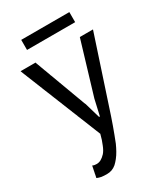

<svg xmlns="http://www.w3.org/2000/svg" viewBox="-204 -714 863 999"><g transform="rotate(-30 227.5 -214.0)"><path d="M101.6 -488.3Q79.1 -488.3 11.7 -488.3Q11.7 -487.3 11.7 -486.3Q11.7 -486.3 12.7 -485.4Q12.7 -485.4 12.7 -484.4Q12.7 -484.4 12.7 -483.4Q12.7 -483.4 13.7 -482.4Q13.7 -482.4 13.7 -481.4Q13.7 -481.4 14.6 -480.5Q14.6 -480.5 14.6 -479.5Q14.6 -479.5 15.6 -478.5Q15.6 -477.5 15.6 -476.6Q15.6 -476.6 15.6 -475.6Q15.6 -475.6 16.6 -474.6Q16.6 -474.6 16.6 -473.6Q16.6 -473.6 17.6 -472.7Q17.6 -472.7 17.6 -471.7Q17.6 -471.7 17.6 -470.7Q17.6 -470.7 18.6 -469.7Q18.6 -469.7 18.6 -468.8Q18.6 -468.8 19.5 -467.8Q19.5 -467.8 19.5 -466.8Q19.5 -466.8 19.5 -465.8Q19.5 -465.8 20.5 -464.8Q20.5 -464.8 20.5 -463.9Q20.5 -463.9 21.5 -462.9Q21.5 -462.9 21.5 -461.9Q21.5 -461.9 22.5 -460.9Q22.5 -460.9 22.5 -460Q22.5 -460 22.5 -459Q22.5 -459 23.4 -458Q23.4 -458 23.4 -457Q23.4 -457 24.4 -456.1Q24.4 -456.1 24.4 -455.1Q24.4 -455.1 24.4 -454.1Q24.4 -454.1 25.4 -453.1Q25.4 -453.1 25.4 -452.1Q25.4 -452.1 26.4 -451.2Q26.4 -451.2 26.4 -449.2Q26.4 -449.2 27.3 -448.2Q27.3 -448.2 27.3 -447.3Q27.3 -447.3 27.3 -446.3Q27.3 -446.3 28.3 -445.3Q28.3 -445.3 28.3 -444.3Q28.3 -444.3 29.3 -443.4Q29.3 -443.4 29.3 -442.4Q29.3 -442.4 30.3 -441.4Q30.3 -441.4 30.3 -440.4Q30.3 -440.4 30.3 -439.5Q30.3 -439.5 31.2 -438.5Q31.2 -438.5 31.2 -437.5Q31.2 -437.5 32.2 -436.5Q32.2 -436.5 32.2 -435.5Q32.2 -435.5 33.2 -434.6Q33.2 -433.6 33.2 -432.6Q33.2 -432.6 33.2 -431.6Q33.2 -431.6 34.2 -430.7Q34.2 -430.7 34.2 -429.7Q34.2 -429.7 35.2 -428.7Q35.2 -428.7 35.2 -427.7Q35.2 -427.7 36.1 -426.8Q36.1 -426.8 36.1 -425.8Q36.1 -425.8 36.1 -424.8Q36.1 -424.8 37.1 -423.8Q37.1 -423.8 37.1 -422.9Q37.1 -422.9 38.1 -421.9Q38.1 -421.9 38.1 -420.9Q38.1 -419.9 39.1 -418.9Q39.1 -418.9 39.1 -418Q39.1 -418 40 -417Q40 -417 40 -416Q40 -416 40 -415Q40 -415 41 -414.1Q41 -414.1 41 -413.1Q41 -413.1 42 -412.1Q42 -412.1 42 -411.1Q42 -411.1 43 -410.2Q43 -410.2 43 -409.2Q43 -409.2 43 -407.2Q43 -407.2 43.9 -406.2Q43.9 -406.2 43.9 -405.3Q43.9 -405.3 44.9 -404.3Q44.9 -404.3 44.9 -403.3Q44.9 -403.3 45.9 -402.3Q45.9 -402.3 45.9 -401.4Q45.9 -401.4 46.9 -400.4Q46.9 -400.4 46.9 -399.4Q46.9 -399.4 46.9 -398.4Q46.9 -398.4 47.9 -397.5Q47.9 -396.5 47.9 -395.5Q47.9 -395.5 48.8 -394.5Q48.8 -394.5 48.8 -393.6Q48.8 -393.6 49.8 -392.6Q49.8 -392.6 49.8 -391.6Q49.8 -391.6 50.8 -390.6Q50.8 -390.6 50.8 -389.6Q50.8 -389.6 50.8 -388.7Q50.8 -388.7 51.8 -387.7Q51.8 -386.7 51.8 -385.7Q51.8 -385.7 52.7 -384.8Q52.7 -384.8 52.7 -383.8Q52.7 -383.8 53.7 -382.8Q53.7 -382.8 53.7 -381.8Q53.7 -381.8 54.7 -380.9Q54.7 -380.9 54.7 -379.9Q54.7 -379.9 54.7 -378.9Q54.7 -378.9 55.7 -377.9Q55.7 -377.9 55.7 -376Q55.7 -376 56.6 -375Q56.6 -375 56.6 -374Q56.6 -374 57.6 -373Q57.6 -373 57.6 -372.1Q57.6 -372.1 58.6 -371.1Q58.6 -371.1 58.6 -370.1Q58.6 -370.1 58.6 -369.1Q58.6 -369.1 59.6 -368.2Q59.6 -368.2 59.6 -366.2Q59.6 -366.2 60.5 -365.2Q60.5 -365.2 60.5 -364.3Q60.5 -364.3 61.5 -363.3Q61.5 -363.3 61.5 -362.3Q61.5 -362.3 62.5 -361.3Q62.5 -361.3 62.5 -360.4Q62.5 -360.4 63.5 -359.4Q63.5 -359.4 63.5 -358.4Q63.5 -357.4 63.5 -356.4Q63.5 -356.4 64.5 -355.5Q64.5 -355.5 64.5 -354.5Q64.5 -354.5 65.4 -353.5Q65.4 -353.5 65.4 -352.5Q65.4 -352.5 65.4 -351.6Q65.4 -351.6 66.4 -350.6Q66.4 -350.6 66.4 -349.6Q66.4 -349.6 67.4 -348.6Q67.4 -348.6 67.4 -347.7Q67.4 -347.7 67.4 -346.7Q67.4 -346.7 68.4 -345.7Q68.4 -345.7 68.4 -344.7Q68.4 -344.7 69.3 -343.8Q69.3 -343.8 69.3 -342.8Q69.3 -342.8 69.3 -341.8Q69.3 -341.8 70.3 -340.8Q70.3 -340.8 70.3 -339.8Q70.3 -339.8 71.3 -338.9Q71.3 -338.9 71.3 -337.9Q71.3 -337.9 71.3 -336.9Q71.3 -336.9 72.3 -335.9Q72.3 -335.9 72.3 -335Q72.3 -335 73.2 -334Q73.2 -334 73.2 -333Q73.2 -333 74.2 -332Q74.2 -332 74.2 -331.1Q74.2 -331.1 74.2 -330.1Q74.2 -330.1 75.2 -329.1Q75.2 -329.1 75.2 -328.1Q75.2 -328.1 76.2 -327.1Q76.2 -327.1 76.2 -326.2Q76.2 -326.2 76.2 -325.2Q76.2 -325.2 77.1 -324.2Q77.1 -324.2 77.1 -323.2Q77.1 -323.2 78.1 -322.3Q78.1 -322.3 78.1 -321.3Q78.1 -321.3 78.1 -320.3Q78.1 -320.3 79.1 -319.3Q79.1 -319.3 79.1 -318.4Q79.1 -318.4 80.1 -317.4Q80.1 -317.4 80.1 -316.4Q80.1 -316.4 80.1 -315.4Q80.1 -315.4 81.1 -314.5Q81.1 -314.5 81.1 -313.5Q81.1 -313.5 82 -312.5Q82 -312.5 82 -311.5Q82 -311.5 83 -310.5Q83 -310.5 83 -309.6Q83 -309.6 83 -308.6Q83 -308.6 84 -307.6Q84 -307.6 84 -306.6Q84 -306.6 85 -305.7Q85 -305.7 85 -304.7Q85 -304.7 85 -303.7Q85 -303.7 85.9 -302.7Q85.9 -302.7 85.9 -301.8Q85.9 -301.8 86.9 -300.8Q86.9 -300.8 86.9 -299.8Q86.9 -299.8 86.9 -298.8Q86.9 -298.8 87.9 -297.9Q87.9 -297.9 87.9 -296.9Q87.9 -296.9 88.9 -294.9Q88.9 -294.9 88.9 -293.9Q88.9 -293.9 89.8 -293Q89.8 -293 89.8 -292Q89.8 -292 89.8 -291Q89.8 -291 90.8 -290Q90.8 -290 90.8 -289.1Q90.8 -289.1 91.8 -288.1Q91.8 -288.1 91.8 -287.1Q91.8 -287.1 91.8 -286.1Q91.8 -286.1 92.8 -285.2Q92.8 -285.2 92.8 -284.2Q92.8 -284.2 93.8 -283.2Q93.8 -283.2 93.8 -282.2Q93.8 -282.2 93.8 -281.2Q93.8 -281.2 94.7 -280.3Q94.7 -280.3 94.7 -279.3Q94.7 -279.3 95.7 -278.3Q95.7 -278.3 95.7 -277.3Q95.7 -277.3 96.7 -276.4Q96.7 -276.4 96.7 -275.4Q96.7 -275.4 96.7 -274.4Q96.7 -274.4 97.7 -273.4Q97.7 -273.4 97.7 -272.5Q97.7 -272.5 98.6 -271.5Q98.6 -271.5 98.6 -270.5Q98.6 -270.5 98.6 -269.5Q98.6 -269.5 99.6 -268.6Q99.6 -268.6 99.6 -267.6Q99.6 -267.6 100.6 -266.6Q100.6 -266.6 100.6 -265.6Q100.6 -265.6 101.6 -264.6Q101.6 -264.6 101.6 -263.7Q101.6 -263.7 101.6 -262.7Q101.6 -261.7 102.5 -260.7Q102.5 -260.7 102.5 -259.8Q102.5 -259.8 103.5 -258.8Q103.5 -258.8 103.5 -257.8Q103.5 -257.8 103.5 -256.8Q103.5 -256.8 104.5 -255.9Q104.5 -255.9 104.5 -254.9Q104.5 -254.9 105.5 -253.9Q105.5 -253.9 105.5 -252.9Q105.5 -252.9 106.4 -252Q106.4 -252 106.4 -251Q106.4 -251 106.4 -250Q106.4 -250 107.4 -249Q107.4 -249 107.4 -248Q107.4 -248 108.4 -247.1Q108.4 -247.1 108.4 -246.1Q108.4 -246.1 108.4 -245.1Q108.4 -245.1 109.4 -244.1Q109.4 -244.1 109.4 -243.2Q109.4 -243.2 110.4 -242.2Q110.4 -242.2 110.4 -241.2Q110.4 -241.2 111.3 -240.2Q111.3 -240.2 111.3 -239.3Q111.3 -239.3 111.3 -238.3Q111.3 -238.3 112.3 -237.3Q112.3 -237.3 112.3 -236.3Q112.3 -236.3 113.3 -235.4Q113.3 -235.4 113.3 -234.4Q113.3 -234.4 113.3 -233.4Q113.3 -232.4 114.3 -231.4Q114.3 -231.4 114.3 -230.5Q114.3 -230.5 115.2 -229.5Q115.2 -229.5 115.2 -228.5Q115.2 -228.5 116.2 -227.5Q116.2 -227.5 116.2 -226.6Q116.2 -226.6 116.2 -225.6Q116.2 -225.6 117.2 -224.6Q117.2 -224.6 117.2 -223.6Q117.2 -223.6 118.2 -222.7Q118.2 -222.7 118.2 -221.7Q118.2 -221.7 118.2 -220.7Q118.2 -220.7 119.1 -219.7Q119.1 -219.7 119.1 -218.8Q119.1 -218.8 120.1 -217.8Q120.1 -217.8 120.1 -216.8Q120.1 -216.8 120.1 -215.8Q120.1 -215.8 121.1 -214.8Q121.1 -214.8 121.1 -213.9Q121.1 -213.9 122.1 -212.9Q122.1 -212.9 122.1 -211.9Q122.1 -211.9 123 -210.9Q123 -210.9 123 -210Q123 -210 123 -209Q123 -209 124 -208Q124 -208 124 -207Q124 -207 125 -206.1Q125 -206.1 125 -205.1Q125 -204.1 125 -203.1Q125 -203.1 126 -202.1Q126 -202.1 126 -201.2Q126 -201.2 127 -200.2Q127 -200.2 127 -199.2Q127 -199.2 127.9 -198.2Q127.9 -198.2 127.9 -197.3Q127.9 -197.3 127.9 -196.3Q127.9 -196.3 128.9 -195.3Q128.9 -195.3 128.9 -194.3Q128.9 -194.3 129.9 -193.4Q129.9 -193.4 129.9 -192.4Q129.9 -192.4 129.9 -191.4Q129.9 -191.4 130.9 -190.4Q130.9 -190.4 130.9 -189.5Q130.9 -189.5 131.8 -188.5Q131.8 -188.5 131.8 -187.5Q131.8 -187.5 132.8 -186.5Q132.8 -186.5 132.8 -185.5Q132.8 -185.5 132.8 -184.6Q132.8 -184.6 133.8 -183.6Q133.8 -183.6 133.8 -182.6Q133.8 -182.6 134.8 -181.6Q134.8 -181.6 134.8 -180.7Q134.8 -180.7 134.8 -179.7Q134.8 -179.7 135.7 -178.7Q135.7 -178.7 135.7 -177.7Q135.7 -177.7 136.7 -176.8Q136.7 -176.8 136.7 -175.8Q136.7 -174.8 137.7 -173.8Q137.7 -173.8 137.7 -172.9Q137.7 -172.9 137.7 -171.9Q137.7 -171.9 138.7 -170.9Q138.7 -170.9 138.7 -169.9Q138.7 -169.9 139.6 -168.9Q139.6 -168.9 139.6 -168Q139.6 -168 139.6 -167Q139.6 -167 140.6 -166Q140.6 -166 140.6 -165Q140.6 -165 141.6 -164.1Q141.6 -164.1 141.6 -163.1Q141.6 -163.1 142.6 -162.1Q142.6 -162.1 142.6 -161.1Q142.6 -161.1 142.6 -160.2Q142.6 -160.2 143.6 -159.2Q143.6 -159.2 143.6 -158.2Q143.6 -158.2 144.5 -157.2Q144.5 -157.2 144.5 -156.2Q144.5 -156.2 144.5 -155.3Q144.5 -155.3 145.5 -154.3Q145.5 -154.3 145.5 -153.3Q145.5 -153.3 146.5 -152.3Q146.5 -152.3 146.5 -151.4Q146.5 -151.4 146.5 -150.4Q146.5 -150.4 147.5 -149.4Q147.5 -149.4 147.5 -148.4Q147.5 -148.4 148.4 -147.5Q148.4 -147.5 148.4 -146.5Q148.4 -146.5 149.4 -145.5Q149.4 -145.5 149.4 -144.5Q149.4 -144.5 149.4 -143.6Q149.4 -143.6 150.4 -142.6Q150.4 -142.6 150.4 -141.6Q150.4 -141.6 151.4 -140.6Q151.4 -140.6 151.4 -139.6Q151.4 -138.7 151.4 -137.7Q151.4 -137.7 152.3 -136.7Q152.3 -136.7 152.3 -135.7Q152.3 -135.7 153.3 -134.8Q153.3 -134.8 153.3 -133.8Q153.3 -133.8 153.3 -132.8Q153.3 -132.8 154.3 -131.8Q154.3 -131.8 154.3 -130.9Q154.3 -130.9 155.3 -129.9Q155.3 -129.9 155.3 -128.9Q155.3 -128.9 156.2 -127.9Q156.2 -127.9 156.2 -127Q156.2 -127 156.2 -126Q156.2 -126 157.2 -125Q157.2 -125 157.2 -124Q157.2 -124 158.2 -123Q158.2 -123 158.2 -122.1Q158.2 -122.1 158.2 -121.1Q158.2 -121.1 159.2 -120.1Q159.2 -120.1 159.2 -119.1Q159.2 -119.1 160.2 -118.2Q160.2 -118.2 160.2 -117.2Q160.2 -117.2 160.2 -116.2Q160.2 -116.2 161.1 -115.2Q161.1 -115.2 161.1 -114.3Q161.1 -114.3 162.1 -113.3Q162.1 -113.3 162.1 -112.3Q162.1 -112.3 162.1 -111.3Q162.1 -111.3 163.1 -110.4Q163.1 -110.4 163.1 -109.4Q163.1 -109.4 164.1 -108.4Q164.1 -108.4 164.1 -107.4Q164.1 -107.4 165 -106.4Q165 -106.4 165 -105.5Q165 -105.5 165 -104.5Q165 -104.5 166 -103.5Q166 -103.5 166 -102.5Q166 -102.5 167 -101.6Q167 -101.6 167 -100.6Q167 -100.6 167 -99.6Q167 -99.6 168 -98.6Q168 -98.6 168 -97.7Q168 -97.7 168.9 -96.7Q168.9 -96.7 168.9 -95.7Q168.9 -95.7 168.9 -94.7Q168.9 -94.7 169.9 -93.8Q169.9 -93.8 169.9 -92.8Q169.9 -92.8 170.9 -91.8Q170.9 -91.8 170.9 -90.8Q170.9 -90.8 170.9 -89.8Q170.9 -89.8 171.9 -88.9Q171.9 -88.9 171.9 -87.9Q171.9 -87.9 172.9 -86.9Q172.9 -86.9 172.9 -85.9Q172.9 -85.9 172.9 -85Q172.9 -85 173.8 -84Q173.8 -84 173.8 -83Q173.8 -83 174.8 -82Q174.8 -82 174.8 -81.1Q174.8 -81.1 174.8 -80.1Q174.8 -80.1 175.8 -79.1Q175.8 -79.1 175.8 -78.1Q175.8 -78.1 176.8 -77.1Q176.8 -77.1 176.8 -76.2Q176.8 -76.2 176.8 -75.2Q176.8 -75.2 177.7 -74.2Q177.7 -74.2 177.7 -73.2Q177.7 -73.2 178.7 -72.3Q178.7 -72.3 178.7 -71.3Q178.7 -71.3 178.7 -70.3Q178.7 -70.3 179.7 -69.3Q179.7 -69.3 179.7 -68.4Q179.7 -68.4 180.7 -67.4Q180.7 -67.4 180.7 -66.4Q180.7 -66.4 180.7 -65.4Q180.7 -65.4 181.6 -64.5Q181.6 -64.5 181.6 -63.5Q181.6 -63.5 182.6 -62.5Q182.6 -62.5 182.6 -61.5Q182.6 -61.5 182.6 -60.5Q182.6 -60.5 183.6 -59.6Q183.6 -59.6 183.6 -58.6Q183.6 -58.6 184.6 -57.6Q184.6 -57.6 184.6 -56.6Q184.6 -56.6 184.6 -55.7Q184.6 -55.7 185.5 -54.7Q185.5 -54.7 185.5 -53.7Q185.5 -53.7 186.5 -52.7Q186.5 -52.7 186.5 -51.8Q186.5 -51.8 186.5 -50.8Q186.5 -50.8 187.5 -49.8Q187.5 -49.8 187.5 -48.8Q187.5 -48.8 188.5 -47.9Q188.5 -47.9 188.5 -46.9Q188.5 -46.9 188.5 -45.9Q188.5 -45.9 189.5 -44.9Q189.5 -44.9 189.5 -43.9Q189.5 -43.9 190.4 -43Q190.4 -43 190.4 -42Q190.4 -42 191.4 -40Q191.4 -40 191.4 -39.1Q191.4 -39.1 192.4 -38.1Q192.4 -38.1 192.4 -37.1Q192.4 -37.1 192.4 -36.1Q192.4 -36.1 193.4 -35.2Q193.4 -35.2 193.4 -34.2Q193.4 -34.2 194.3 -33.2Q194.3 -33.2 194.3 -32.2Q194.3 -32.2 194.3 -31.2Q194.3 -31.2 195.3 -30.3Q195.3 -30.3 195.3 -29.3Q195.3 -29.3 196.3 -28.3Q196.3 -28.3 196.3 -27.3Q196.3 -27.3 196.3 -26.4Q196.3 -26.4 197.3 -25.4Q197.3 -25.4 197.3 -24.4Q197.3 -24.4 197.3 -23.4Q197.3 -23.4 198.2 -22.5Q198.2 -22.5 198.2 -22.5Q198.2 -22.5 199.2 -21.5Q199.2 -21.5 199.2 -20.5Q199.2 -20.5 199.2 -19.5Q199.2 -19.5 200.2 -18.6Q200.2 -18.6 200.2 -17.6Q200.2 -17.6 201.2 -16.6Q201.2 -16.6 201.2 -15.6Q201.2 -15.6 201.2 -14.6Q201.2 -14.6 202.1 -13.7Q202.1 -13.7 202.1 -12.7Q202.1 -12.7 203.1 -11.7Q203.1 -11.7 203.1 -10.7Q203.1 -10.7 204.1 -8.8Q204.1 -8.8 204.1 -7.8Q204.1 -7.8 204.1 -6.8Q204.1 -6.8 205.1 -5.9Q205.1 -5.9 205.1 -4.9Q205.1 -4.9 206.1 -3.9Q206.1 -3.9 206.1 -2.9Q206.1 -2.9 206.1 -2Q206.1 -2 207 -1Q207 -1 207 0Q207 0 208 0Q199.2 35.2 188.5 59.6Q178.7 85 166 99.6Q152.3 114.3 139.6 121.1Q127 127.9 113.3 127.9Q107.4 127.9 101.6 127Q94.7 126 88.9 123Q88.9 124 87.9 125Q87.9 125 87.9 126Q87.9 126 87.9 127Q87.9 127 87.9 127.9Q87.9 127.9 86.9 128.9Q86.9 128.9 86.9 129.9Q86.9 129.9 86.9 130.9Q86.9 130.9 86.9 131.8Q86.9 131.8 86.9 132.8Q86.9 132.8 85.9 133.8Q85.9 133.8 85.9 134.8Q85.9 134.8 85.9 135.7Q85.9 135.7 85.9 136.7Q85.9 136.7 85.9 136.7Q85.9 136.7 85.9 137.7Q85.9 137.7 85 138.7Q85 138.7 85 139.6Q85 139.6 85 140.6Q85 140.6 85 141.6Q85 141.6 85 142.6Q85 142.6 84 142.6Q84 142.6 84 143.6Q84 143.6 84 144.5Q84 144.5 84 145.5Q84 145.5 84 146.5Q84 146.5 84 147.5Q84 147.5 83 147.5Q83 147.5 83 149.4Q83 149.4 83 150.4Q83 150.4 83 150.4Q83 150.4 83 152.3Q83 152.3 82 153.3Q82 153.3 82 153.3Q82 153.3 82 154.3Q82 154.3 82 155.3Q82 155.3 82 155.3Q82 155.3 82 157.2Q82 157.2 81.1 158.2Q81.1 158.2 81.1 159.2Q81.1 159.2 81.1 160.2Q81.1 160.2 81.1 161.1Q81.1 161.1 81.1 161.1Q81.1 161.1 80.1 163.1Q80.1 163.1 80.1 164.1Q80.1 164.1 80.1 165Q80.1 165 80.1 166Q80.1 166 79.1 167Q79.1 167 79.1 168Q79.1 168 79.1 168.9Q79.1 168.9 79.1 169.9Q79.1 169.9 79.1 170.9Q79.1 170.9 79.1 171.9Q79.1 171.9 78.1 172.9Q78.1 172.9 78.1 172.9Q78.1 172.9 78.1 173.8Q78.1 173.8 78.1 174.8Q78.1 174.8 78.1 175.8Q78.1 175.8 78.1 176.8Q78.1 176.8 77.1 177.7Q77.1 177.7 77.1 178.7Q77.1 178.7 77.1 179.7Q77.1 179.7 77.1 180.7Q77.1 180.7 77.1 180.7Q77.1 181.6 76.2 182.6Q76.2 182.6 76.2 183.6Q76.2 183.6 76.2 183.6Q76.2 184.6 76.2 185.5Q76.2 185.5 75.2 186.5Q75.2 186.5 75.2 187.5Q75.2 187.5 75.2 188.5Q75.2 188.5 75.2 189.5Q75.2 189.5 75.2 190.4Q75.2 190.4 75.2 190.4Q85.9 195.3 100.6 198.2Q115.2 200.2 132.8 200.2Q149.4 200.2 163.1 195.3Q176.8 190.4 189.5 179.7Q201.2 168.9 211.9 155.3Q223.6 140.6 233.4 123Q243.2 105.5 252 85.9Q260.7 65.4 268.6 43Q276.4 21.5 285.2 -2Q293 -25.4 301.8 -49.8Q349.6 -196.3 446.3 -488.3Q426.8 -488.3 367.2 -488.3Q343.8 -409.2 272.5 -172.9Q266.6 -149.4 251 -78.1Q250 -78.1 246.1 -78.1Q239.3 -101.6 218.8 -171.9Q218.8 -171.9 217.8 -172.9Q217.8 -172.9 217.8 -173.8Q217.8 -173.8 216.8 -174.8Q216.8 -174.8 216.8 -175.8Q216.8 -175.8 216.8 -176.8Q216.8 -176.8 215.8 -177.7Q215.8 -177.7 215.8 -178.7Q215.8 -178.7 214.8 -179.7Q214.8 -179.7 214.8 -180.7Q214.8 -180.7 214.8 -181.6Q214.8 -181.6 213.9 -182.6Q213.9 -182.6 213.9 -183.6Q213.9 -183.6 212.9 -184.6Q212.9 -184.6 212.9 -185.5Q212.9 -185.5 212.9 -186.5Q212.9 -186.5 211.9 -187.5Q211.9 -187.5 211.9 -188.5Q211.9 -188.5 211.9 -189.5Q211.9 -189.5 210.9 -190.4Q210.9 -190.4 210.9 -191.4Q210.9 -191.4 210 -193.4Q210 -193.4 210 -194.3Q210 -194.3 210 -195.3Q210 -195.3 209 -196.3Q209 -196.3 209 -197.3Q209 -197.3 208 -198.2Q208 -198.2 208 -199.2Q208 -199.2 208 -200.2Q208 -200.2 207 -201.2Q207 -201.2 207 -202.1Q207 -202.1 206.1 -203.1Q206.1 -203.1 206.1 -204.1Q206.1 -205.1 206.1 -206.1Q206.1 -206.1 205.1 -207Q205.1 -207 205.1 -208Q205.1 -208 204.1 -209Q204.1 -209 204.1 -210Q204.1 -210 204.1 -210.9Q204.1 -210.9 203.1 -211.9Q203.1 -211.9 203.1 -212.9Q203.1 -212.9 202.1 -213.9Q202.1 -213.9 202.1 -214.8Q202.1 -215.8 201.2 -216.8Q201.2 -216.8 201.2 -217.8Q201.2 -217.8 201.2 -218.8Q201.2 -218.8 200.2 -219.7Q200.2 -219.7 200.2 -220.7Q200.2 -220.7 199.2 -221.7Q199.2 -221.7 199.2 -222.7Q199.2 -222.7 199.2 -223.6Q199.2 -223.6 198.2 -224.6Q198.2 -225.6 198.2 -226.6Q198.2 -226.6 197.3 -227.5Q197.3 -227.5 197.3 -228.5Q197.3 -228.5 196.3 -229.5Q196.3 -229.5 196.3 -230.5Q196.3 -230.5 196.3 -231.4Q196.3 -231.4 195.3 -232.4Q195.3 -232.4 195.3 -233.4Q195.3 -233.4 194.3 -235.4Q194.3 -235.4 194.3 -236.3Q194.3 -236.3 194.3 -237.3Q194.3 -237.3 193.4 -238.3Q193.4 -238.3 193.4 -239.3Q193.4 -239.3 192.4 -240.2Q192.4 -240.2 192.4 -241.2Q192.4 -241.2 191.4 -243.2Q191.4 -243.2 191.4 -244.1Q191.4 -244.1 191.4 -245.1Q191.4 -245.1 190.4 -246.1Q190.4 -246.1 190.4 -247.1Q190.4 -247.1 189.5 -248Q189.5 -248 189.5 -249Q189.5 -249 188.5 -251Q188.5 -251 188.5 -252Q188.5 -252 188.5 -252.9Q188.5 -252.9 187.5 -253.9Q187.5 -253.9 187.5 -254.9Q187.5 -254.9 186.5 -255.9Q186.5 -255.9 186.5 -256.8Q186.5 -256.8 186.5 -258.8Q186.5 -258.8 185.5 -259.8Q185.5 -259.8 185.5 -260.7Q185.5 -260.7 184.6 -261.7Q184.6 -261.7 184.6 -262.7Q184.6 -262.7 183.6 -263.7Q183.6 -263.7 183.6 -264.6Q183.6 -264.6 183.6 -266.6Q183.6 -266.6 182.6 -267.6Q182.6 -267.6 182.6 -268.6Q182.6 -268.6 181.6 -269.5Q181.6 -269.5 181.6 -270.5Q181.6 -270.5 180.7 -271.5Q180.7 -271.5 180.7 -272.5Q180.7 -272.5 180.7 -274.4Q180.7 -274.4 179.7 -275.4Q179.7 -275.4 179.7 -276.4Q179.7 -276.4 178.7 -277.3Q178.7 -277.3 178.7 -278.3Q178.7 -278.3 177.7 -279.3Q177.7 -279.3 177.7 -280.3Q177.7 -280.3 177.7 -282.2Q177.7 -282.2 176.8 -283.2Q176.8 -283.2 176.8 -284.2Q176.8 -284.2 175.8 -285.2Q175.8 -285.2 175.8 -286.1Q175.8 -286.1 175.8 -287.1Q175.8 -287.1 174.8 -288.1Q174.8 -288.1 174.8 -290Q174.8 -290 173.8 -291Q173.8 -291 173.8 -292Q173.8 -292 172.9 -293Q172.9 -293 172.9 -293.9Q172.9 -293.9 172.9 -294.9Q172.9 -294.9 171.9 -295.9Q171.9 -295.9 171.9 -297.9Q171.9 -297.9 170.9 -298.8Q170.9 -298.8 170.9 -299.8Q170.9 -299.8 169.9 -300.8Q169.9 -300.8 169.9 -301.8Q169.9 -301.8 169.9 -302.7Q169.9 -302.7 168.9 -303.7Q168.9 -303.7 168.9 -305.7Q168.9 -305.7 168 -306.6Q168 -306.6 168 -307.6Q168 -307.6 167 -308.6Q167 -308.6 167 -309.6Q167 -309.6 167 -310.5Q167 -310.5 166 -311.5Q166 -311.5 166 -313.5Q166 -313.5 165 -314.5Q165 -314.5 165 -315.4Q165 -315.4 165 -316.4Q165 -316.4 164.1 -317.4Q164.1 -317.4 164.1 -318.4Q164.1 -318.4 163.1 -319.3Q163.1 -319.3 163.1 -320.3Q163.1 -320.3 162.1 -322.3Q162.1 -322.3 162.1 -323.2Q162.1 -323.2 162.1 -324.2Q162.1 -324.2 161.1 -325.2Q161.1 -325.2 161.1 -326.2Q161.1 -326.2 160.2 -327.1Q160.2 -327.1 160.2 -328.1Q160.2 -328.1 160.2 -330.1Q160.2 -330.1 159.2 -331.1Q159.2 -331.1 159.2 -332Q159.2 -332 158.2 -333Q158.2 -333 158.2 -334Q158.2 -334 157.2 -335Q157.2 -335 157.2 -335.9Q157.2 -335.9 157.2 -336.9Q157.2 -336.9 156.2 -337.9Q156.2 -337.9 156.2 -338.9Q156.2 -338.9 156.2 -339.8Q156.2 -339.8 155.3 -340.8Q155.3 -340.8 155.3 -341.8Q155.3 -341.8 155.3 -342.8Q155.3 -342.8 154.3 -343.8Q154.3 -343.8 154.3 -344.7Q154.3 -344.7 153.3 -345.7Q153.3 -345.7 153.3 -346.7Q153.3 -346.7 153.3 -347.7Q153.3 -347.7 152.3 -348.6Q152.3 -348.6 152.3 -349.6Q152.3 -349.6 152.3 -350.6Q152.3 -350.6 151.4 -351.6Q151.4 -351.6 151.4 -352.5Q151.4 -352.5 150.4 -353.5Q150.4 -353.5 150.4 -354.5Q150.4 -354.5 150.4 -355.5Q150.4 -355.5 149.4 -356.4Q149.4 -356.4 149.4 -357.4Q149.4 -357.4 149.4 -358.4Q149.4 -358.4 148.4 -359.4Q148.4 -359.4 148.4 -360.4Q148.4 -360.4 148.4 -361.3Q148.4 -361.3 147.5 -362.3Q147.5 -362.3 147.5 -363.3Q147.5 -363.3 146.5 -364.3Q146.5 -364.3 146.5 -365.2Q146.5 -365.2 146.5 -366.2Q146.5 -366.2 145.5 -367.2Q145.5 -367.2 145.5 -368.2Q145.5 -368.2 145.5 -369.1Q145.5 -369.1 144.5 -370.1Q144.5 -370.1 144.5 -371.1Q144.5 -371.1 143.6 -372.1Q143.6 -372.1 143.6 -373Q143.6 -373 143.6 -374Q143.6 -374 142.6 -375Q142.6 -375 142.6 -376Q142.6 -376 142.6 -377Q142.6 -377 141.6 -377.9Q141.6 -377.9 141.6 -378.9Q141.6 -378.9 141.6 -379.9Q141.6 -379.9 140.6 -380.9Q140.6 -380.9 140.6 -381.8Q140.6 -381.8 139.6 -382.8Q139.6 -382.8 139.6 -383.8Q139.6 -383.8 139.6 -384.8Q139.6 -384.8 138.7 -385.7Q138.7 -385.7 138.7 -385.7Q138.7 -385.7 138.7 -386.7Q138.7 -386.7 137.7 -387.7Q137.7 -387.7 137.7 -388.7Q137.7 -388.7 137.7 -389.6Q137.7 -389.6 136.7 -390.6Q136.7 -390.6 136.7 -391.6Q136.7 -391.6 135.7 -392.6Q135.7 -392.6 135.7 -393.6Q135.7 -393.6 135.7 -394.5Q135.7 -394.5 134.8 -395.5Q134.8 -395.5 134.8 -396.5Q134.8 -396.5 134.8 -397.5Q134.8 -397.5 133.8 -398.4Q133.8 -398.4 133.8 -399.4Q133.8 -399.4 133.8 -400.4Q133.8 -400.4 132.8 -401.4Q132.8 -401.4 132.8 -402.3Q132.8 -402.3 132.8 -403.3Q132.8 -403.3 131.8 -404.3Q131.8 -404.3 131.8 -405.3Q131.8 -405.3 130.9 -406.2Q130.9 -406.2 130.9 -407.2Q130.9 -407.2 130.9 -408.2Q130.9 -408.2 129.9 -409.2Q129.9 -409.2 129.9 -410.2Q129.9 -410.2 129.9 -411.1Q129.9 -411.1 128.9 -412.1Q128.9 -412.1 128.9 -412.1Q128.9 -412.1 128.9 -413.1Q128.9 -413.1 127.9 -414.1Q127.9 -414.1 127.9 -415Q127.9 -415 127.9 -416Q127.9 -416 127 -417Q127 -417 127 -418Q127 -418 127 -418.9Q127 -418.9 126 -419.9Q126 -419.9 126 -420.9Q126 -420.9 126 -421.9Q126 -421.9 125 -422.9Q125 -422.9 125 -423.8Q125 -423.8 125 -424.8Q125 -424.8 124 -425.8Q124 -425.8 124 -426.8Q124 -426.8 123 -426.8Q123 -426.8 123 -427.7Q123 -427.7 123 -428.7Q123 -428.7 122.1 -429.7Q122.1 -429.7 122.1 -430.7Q122.1 -431.6 121.1 -432.6Q121.1 -432.6 121.1 -433.6Q121.1 -433.6 121.1 -434.6Q121.1 -434.6 120.1 -435.5Q120.1 -435.5 120.1 -436.5Q120.1 -436.5 120.1 -437.5Q120.1 -437.5 119.1 -437.5Q119.1 -437.5 119.1 -438.5Q119.1 -438.5 119.1 -439.5Q119.1 -439.5 118.2 -440.4Q118.2 -440.4 118.2 -441.4Q118.2 -441.4 118.2 -442.4Q118.2 -442.4 117.2 -443.4Q117.2 -443.4 117.2 -444.3Q117.2 -444.3 117.2 -445.3Q117.2 -445.3 116.2 -446.3Q116.2 -446.3 116.2 -446.3Q116.2 -446.3 116.2 -447.3Q116.2 -447.3 115.2 -448.2Q115.2 -448.2 115.2 -449.2Q115.2 -449.2 115.2 -450.2Q115.2 -450.2 114.3 -451.2Q114.3 -451.2 114.3 -452.1Q114.3 -452.1 114.3 -453.1Q114.3 -453.1 113.3 -453.1Q113.3 -453.1 113.3 -454.1Q113.3 -454.1 113.3 -455.1Q113.3 -455.1 112.3 -457Q112.3 -457 112.3 -458Q112.3 -458 112.3 -459Q112.3 -459 111.3 -459Q111.3 -459 111.3 -460Q111.3 -460 111.3 -460.9Q111.3 -460.9 110.4 -461.9Q110.4 -461.9 110.4 -462.9Q110.4 -462.9 110.4 -463.9Q110.4 -463.9 109.4 -464.8Q109.4 -464.8 109.4 -464.8Q109.4 -464.8 109.4 -465.8Q109.4 -465.8 108.4 -467.8Q108.4 -467.8 108.4 -468.8Q108.4 -468.8 108.4 -469.7Q108.4 -469.7 107.4 -469.7Q107.4 -469.7 107.4 -470.7Q107.4 -470.7 106.4 -472.7Q106.4 -472.7 106.4 -473.6Q106.4 -473.6 106.4 -473.6Q106.4 -473.6 105.5 -474.6Q105.5 -474.6 105.5 -475.6Q105.5 -475.6 105.5 -476.6Q105.5 -476.6 105.5 -477.5Q105.5 -477.5 104.5 -477.5Q104.5 -477.5 104.5 -478.5Q104.5 -478.5 103.5 -480.5Q103.5 -480.5 103.5 -481.4Q103.5 -481.4 103.5 -481.4Q103.5 -481.4 102.5 -483.4Q102.5 -483.4 102.5 -484.4Q102.5 -484.4 102.5 -484.4Q102.5 -484.4 101.6 -486.3Q101.6 -486.3 101.6 -487.3Q101.6 -487.3 101.6 -488.3ZM95.7 -567.4Q168 -567.4 384.8 -567.4Q384.8 -582 384.8 -627.9Q312.5 -627.9 95.7 -627.9Q95.7 -613.3 95.7 -567.4Z"/></g></svg>

Font: Aptus Gothic JP
Style: Medium
Weight: 400
Designer: Fuminori Ogawa / Motoya
Version: Version 1